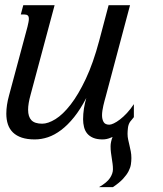

<svg xmlns="http://www.w3.org/2000/svg" viewBox="-20 -539 641 757"><path d="M195.3 -518.6 100.6 -165.5Q90.8 -130.4 90.8 -106.4Q90.8 -78.6 104 -64.9Q117.2 -51.3 146.5 -51.3Q169.4 -51.3 198.7 -69.3Q228 -87.4 258.5 -126.7Q289.1 -166 318.4 -228.3Q347.7 -290.5 371.1 -378.4L408.2 -518.6H492.7L396.5 -157.2Q394.5 -150.4 392.1 -141.4Q389.6 -132.3 387.5 -122.8Q385.3 -113.3 383.8 -103.3Q382.3 -93.3 382.3 -84.5Q382.3 -68.8 388.4 -58.1Q394.5 -47.4 411.1 -47.4Q417.5 -47.4 428.5 -52.5Q439.5 -57.6 452.9 -67.9Q466.3 -78.1 480.5 -93.3Q494.6 -108.4 507.8 -128.4V-77.1Q500.5 -67.4 492.7 -58.6Q485.8 -47.9 484.4 -34.4Q482.9 -21 482.9 -11.2Q482.9 0.5 485.4 11.7Q487.8 22.9 490.5 34.2Q493.2 45.4 495.6 57.9Q498 70.3 498 84Q498 96.2 496.1 109.1Q494.1 122.1 486.8 136.2Q479.5 150.4 465.1 166Q450.7 181.6 425.3 198.7H370.6Q401.9 180.7 413.6 162.8Q425.3 145 425.3 128.4Q425.3 116.7 423.8 106.2Q422.4 95.7 420.7 85Q418.9 74.2 417.5 62.7Q416 51.3 416 37.6Q416 29.3 418 20Q419.9 10.7 423.8 1Q420.4 2.4 416.5 3.9Q400.9 10.7 384.3 10.7Q362.3 10.7 347.4 4.4Q332.5 -2 323.7 -12.7Q314.9 -23.4 311.3 -38.1Q307.6 -52.7 307.6 -68.8Q307.6 -89.8 311 -111.6Q314.5 -133.3 320.3 -152.8Q296.9 -107.9 272 -76.9Q247.1 -45.9 221.2 -26.4Q195.3 -6.8 169.2 2Q143.1 10.7 117.2 10.7Q87.4 10.7 66.2 3.7Q44.9 -3.4 31.2 -16.6Q17.6 -29.8 11.2 -48.6Q4.9 -67.4 4.9 -90.8Q4.9 -124 15.6 -162.6L88.4 -433.6Q90.8 -443.8 92.3 -451.4Q93.8 -459 93.8 -464.4Q93.8 -474.6 89.1 -478.3Q84.5 -481.9 75.7 -481.9H62L71.8 -518.6Z"/></svg>

Font: Arian AMU Serif
Style: Italic
Weight: 400
Italic angle: -15°
Designer: Ruben Hakobyan (Tarumian)
Foundry: Ruben Hakobyan (Tarumian)
Version: Version 1.002